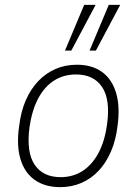

<svg xmlns="http://www.w3.org/2000/svg" viewBox="-20 -761 561 789"><path d="M227 8Q165 8 123 -21.5Q81 -51 64 -107.5Q47 -164 59 -245Q66 -303 86 -349Q106 -395 137 -427.5Q168 -460 208 -477.5Q248 -495 296 -495Q358 -495 399 -465.5Q440 -436 457 -379.5Q474 -323 463 -243Q456 -185 436 -138.5Q416 -92 385.5 -59.5Q355 -27 315 -9.5Q275 8 227 8ZM229 -33Q280 -33 319.5 -58.5Q359 -84 385 -133Q411 -182 420 -251Q434 -352 399.5 -403.5Q365 -455 292 -455Q241 -455 201.5 -429.5Q162 -404 136.5 -355.5Q111 -307 101 -237Q88 -135 122.5 -84Q157 -33 229 -33ZM348 -553 427 -741H474L374 -553ZM247 -553 326 -741H373L273 -553Z"/></svg>

Font: Nunito Sans 10pt SemiCondensed ExtraLight
Style: Italic
Weight: 250
Width: 4
Italic angle: -9°
Designer: Vernon Adams
Foundry: Vernon Adams
Version: Version 3.101;gftools[0.9.27]